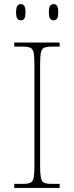

<svg xmlns="http://www.w3.org/2000/svg" viewBox="-20 -923 365 943"><path d="M50 0V-20H93Q118 -20 130 -26Q142 -32 145.5 -51Q149 -70 149 -108V-606Q149 -645 145.5 -663.5Q142 -682 130 -688Q118 -694 93 -694H50V-714H273V-694H233Q208 -694 196 -688Q184 -682 180.5 -663.5Q177 -645 177 -606V-108Q177 -70 180.5 -51Q184 -32 196 -26Q208 -20 233 -20H273V0ZM243 -823Q233 -823 226.5 -831Q220 -839 220 -863Q220 -886 226.5 -894.5Q233 -903 243 -903Q254 -903 260 -894.5Q266 -886 266 -863Q266 -839 260 -831Q254 -823 243 -823ZM82 -823Q72 -823 65.5 -831Q59 -839 59 -863Q59 -886 65.5 -894.5Q72 -903 82 -903Q93 -903 99 -894.5Q105 -886 105 -863Q105 -839 99 -831Q93 -823 82 -823Z"/></svg>

Font: Noto Serif Gujarati Thin
Style: Regular
Weight: 250
Version: Version 2.102